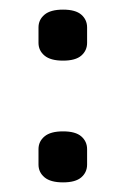

<svg xmlns="http://www.w3.org/2000/svg" viewBox="-20 -375 261 399"><path d="M111 -249Q85 -249 72.5 -259.5Q60 -270 60 -286V-318Q60 -334 72.5 -344.5Q85 -355 111 -355Q137 -355 149 -344.5Q161 -334 161 -318V-286Q161 -270 149 -259.5Q137 -249 111 -249ZM111 4Q85 4 72.5 -6.5Q60 -17 60 -33V-65Q60 -81 72.5 -91.5Q85 -102 111 -102Q137 -102 149 -91.5Q161 -81 161 -65V-33Q161 -17 149 -6.5Q137 4 111 4Z"/></svg>

Font: Sofadi One
Style: Regular
Weight: 400
Designer: Botjo Nikoltchev
Foundry: Botjo Nikoltchev
Version: Version 1.002